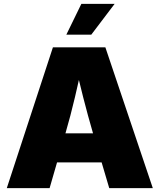

<svg xmlns="http://www.w3.org/2000/svg" viewBox="-20 -972 825 992"><path d="M15.1 0 253.4 -727.5H524.4L769.5 0H544.4L460.9 -282.2Q434.1 -374 409.7 -469.7Q385.3 -565.4 363.3 -663.1H411.6Q389.6 -565.4 367.2 -469.7Q344.7 -374 317.9 -282.2L236.3 0ZM192.4 -132.8V-283.2H592.8V-132.8ZM322.8 -793 400.4 -952.1H572.3L451.7 -793Z"/></svg>

Font: Inter 20pt Black
Style: Regular
Weight: 900
Version: Version 4.001;git-66647c0bb